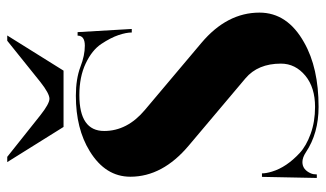

<svg xmlns="http://www.w3.org/2000/svg" viewBox="-206 -694 904 533"><g transform="rotate(-90 246.5 -427.0)"><path d="M239.3 -742.2Q253.9 -742.2 286.1 -767.6L400.4 -859.4H415L317.4 -703.1H161.1L63.5 -859.4H78.1L193.4 -767.6Q225.6 -742.2 239.3 -742.2ZM247.6 -668.9Q294.4 -668.9 328.1 -656.2Q359.4 -644 386.7 -644Q414.6 -644 414.6 -664.1H424.3L433.1 -513.7H423.3Q423.3 -529.3 416 -550.8Q408.7 -572.3 391.6 -598.1Q374.5 -624 337.4 -641.6Q300.3 -659.2 249.5 -659.2Q149.9 -659.2 149.9 -590.3Q149.9 -526.4 208 -477.5L394.5 -320.3Q478.5 -249.5 478.5 -159.2Q478.5 -81.5 395.5 -35.2Q325.2 4.9 216.8 4.9Q143.6 4.9 90.8 -30.3Q76.2 -40 63.5 -40Q42.5 -40 32.2 -16.6Q29.3 -9.8 29.3 0H19.5L22.5 -152.3H32.2Q32.2 -140.6 37.1 -124.5Q49.3 -84 88.9 -47.4Q108.4 -29.3 142.1 -17.1Q175.8 -4.9 216.8 -4.9Q270.5 -4.9 303.2 -31.7Q336.9 -59.6 336.9 -99.6Q336.9 -163.6 295.9 -198.2L109.4 -355.5Q22.9 -428.2 22.9 -517.6Q22.9 -586.9 93.8 -630.4Q156.2 -668.9 247.6 -668.9Z"/></g></svg>

Font: spinwerad
Style: Bold
Weight: 700
Width: 7
Version: Version 0.3